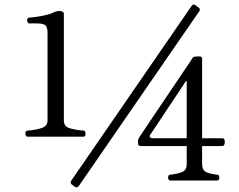

<svg xmlns="http://www.w3.org/2000/svg" viewBox="-20 -786 1040 836"><path d="M97 -191Q91 -196 90.5 -204.5Q90 -213 97 -217Q136 -220 161.5 -228.5Q187 -237 187 -262V-644Q187 -662 180 -673Q173 -684 141 -684H105Q98 -689 98 -697.5Q98 -706 105 -709Q120 -710 140.5 -713Q161 -716 182 -721Q203 -726 216 -733Q226 -738 240 -738Q247 -738 252.5 -735Q258 -732 258 -727V-262Q258 -235 283.5 -227.5Q309 -220 347 -217Q352 -213 352.5 -204.5Q353 -196 347 -191ZM323 24Q316 34 306 27L293 18Q289 15 288 10Q287 5 290 1L814 -760Q821 -771 831 -763L845 -753Q855 -745 847 -736ZM720 0Q712 -2 712 -13Q712 -24 720 -25Q761 -30 777 -39Q793 -48 793 -71V-150H594Q581 -150 581 -162V-174Q581 -178 582.5 -180.5Q584 -183 585 -186Q586 -187 602.5 -212Q619 -237 645.5 -276.5Q672 -316 701.5 -359.5Q731 -403 757.5 -442.5Q784 -482 801 -507Q818 -532 818 -533Q821 -538 825.5 -539Q830 -540 835 -540H851Q860 -540 860 -529V-184H948Q956 -184 958 -175.5Q960 -167 957.5 -158.5Q955 -150 947 -150H860V-71Q860 -49 873 -39.5Q886 -30 927 -25Q935 -24 935 -13Q935 -2 927 0ZM644 -184H793V-430Q793 -432 791.5 -433Q790 -434 789 -432L634 -199Q630 -194 633 -189Q636 -184 644 -184Z"/></svg>

Font: Zen Old Mincho
Style: Regular
Weight: 400
Designer: Yoshimichi Ohira
Foundry: Positype
Version: Version 1.001